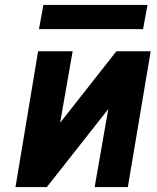

<svg xmlns="http://www.w3.org/2000/svg" viewBox="-20 -761 640 781"><path d="M135 -552.5H275.5L224.5 -261.5L453.5 -552.5H593L500 0H365L420.5 -317.5L170.5 0H43ZM156.5 -741H580L562 -642.5H138.5Z"/></svg>

Font: JuliaMono ExtraBold
Style: Italic
Weight: 800
Italic angle: -9°
Monospace: yes
Designer: cormullion
Foundry: corm
Version: Version 0.057; ttfautohint (v1.8.4)